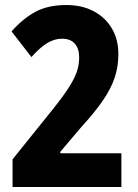

<svg xmlns="http://www.w3.org/2000/svg" viewBox="-20 -744 550 764"><path d="M463 0H30V-110L178 -294Q226 -353 251 -391.5Q276 -430 285.5 -458Q295 -486 295 -516Q295 -551 277.5 -570.5Q260 -590 227 -590Q197 -590 168.5 -573Q140 -556 105 -517L26 -619Q72 -671 122 -697.5Q172 -724 244 -724Q306 -724 352.5 -699.5Q399 -675 425 -631Q451 -587 451 -529Q451 -479 436.5 -435.5Q422 -392 390 -345Q358 -298 304 -239L220 -140V-134H463Z"/></svg>

Font: Noto Sans Arabic Cond ExtBd
Style: Regular
Weight: 800
Width: 3
Designer: Monotype Design Team, Nadine Chahine, Nizar Qandah and Khaled Hosny
Foundry: Monotype Imaging Inc.
Version: Version 2.012; ttfautohint (v1.8.4.7-5d5b)